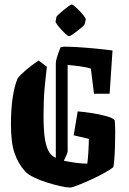

<svg xmlns="http://www.w3.org/2000/svg" viewBox="-20 -829 579 860"><path d="M190 -530Q184 -480 179.5 -431Q175 -382 175 -310Q175 -240 182 -202Q189 -164 201 -146.5Q213 -129 230 -122V-546Q230 -556 236 -575Q242 -594 251 -617Q255 -618 259.5 -619Q264 -620 269 -620Q289 -620 324.5 -618Q360 -616 402.5 -612Q445 -608 484 -603L471 -409H401L387 -522Q368 -528 338 -532Q308 -536 283 -538V-152Q283 -147 278.5 -136Q274 -125 266 -109Q289 -104 318.5 -100Q348 -96 371 -96Q374 -117 376 -151.5Q378 -186 378 -207L310 -223L328 -330Q356 -328 391 -322.5Q426 -317 455.5 -309Q485 -301 494 -290Q496 -268 496 -236.5Q496 -205 495 -173Q494 -141 492 -116Q490 -91 488 -81Q477 -71 449.5 -55.5Q422 -40 389 -25Q356 -10 329.5 0.5Q303 11 294 11Q280 11 252 5Q224 -1 192 -11Q160 -21 133 -34Q106 -47 93 -61Q62 -95 45.5 -142Q29 -189 29 -271Q29 -342 37 -393.5Q45 -445 59 -478Q72 -495 97.5 -516.5Q123 -538 153 -558ZM233 -754Q233 -756 242.5 -764.5Q252 -773 264.5 -783.5Q277 -794 287.5 -801.5Q298 -809 301 -809Q305 -809 315.5 -800Q326 -791 337.5 -779Q349 -767 357 -756Q365 -745 364 -741L359 -720Q358 -717 348.5 -708.5Q339 -700 326.5 -690.5Q314 -681 303.5 -674Q293 -667 290 -667Q285 -667 275 -676Q265 -685 254 -697Q243 -709 235.5 -719.5Q228 -730 229 -733Z"/></svg>

Font: Grenze Gotisch
Style: Bold
Weight: 700
Designer: Renata Polastri
Foundry: Omnibus-Type
Version: Version 1.001